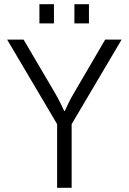

<svg xmlns="http://www.w3.org/2000/svg" viewBox="-20 -891 611 911"><path d="M14 -703H92L242 -448Q255 -426 268 -399Q281 -372 285 -364H287Q291 -372 303.5 -398.5Q316 -425 330 -448L479 -703H557L320 -302V0H251V-302ZM236 -871V-780H167V-871ZM402 -871V-780H333V-871Z"/></svg>

Font: Museo Sans Light
Style: Regular
Weight: 300
Designer: Jos Buivenga
Foundry: Jos Buivenga & Rosetta Type Foundry (extension, remastering)
Version: Version 3.600;PS 1.000;hotconv 1.0.88;makeotf.lib2.5.647800;